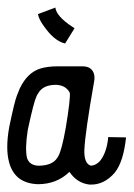

<svg xmlns="http://www.w3.org/2000/svg" viewBox="-22 -497 360 517"><path d="M128.9 -268.6Q93.8 -268.6 81.1 -246.1Q78.1 -242.2 76.2 -237.3Q69.3 -223.6 53.7 -151.4Q52.7 -148.4 52.7 -146.5Q44.9 -96.7 50.8 -71.3Q57.6 -51.8 81.1 -50.8Q118.2 -50.8 131.8 -71.3Q133.8 -74.2 134.8 -76.2Q144.5 -92.8 155.3 -154.3Q168 -231.4 166 -247.1Q155.3 -267.6 128.9 -268.6ZM132.8 -318.4H200.2Q225.6 -318.4 231.4 -296.9Q233.4 -287.1 231.4 -277.3Q207 -138.7 205.1 -92.8Q204.1 -56.6 222.7 -50.8Q237.3 -51.8 248 -64.5Q265.6 -86.9 269.5 -127.9L317.4 -127Q310.5 -61.5 287.1 -32.2Q257.8 2 218.8 0Q185.5 -3.9 165 -34.2Q130.9 -1 80.1 -1Q48.8 -2 28.3 -17.6Q9.8 -33.2 2.9 -58.6Q-7.8 -95.7 2.9 -155.3Q17.6 -225.6 23.4 -239.3Q27.3 -250 31.2 -258.8Q51.8 -301.8 86.9 -312.5Q106.4 -318.4 132.8 -318.4ZM127 -476.6Q129.9 -453.1 172.9 -424.8Q176.8 -421.9 178.7 -420.9L153.3 -379.9Q124 -386.7 96.7 -425.8Q83 -444.3 80.1 -459Z"/></svg>

Font: Bratas-flat
Style: flat
Weight: 400
Designer: MUHAMMAD YONI
Version: Version 001.000